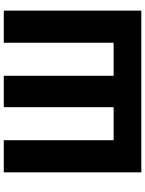

<svg xmlns="http://www.w3.org/2000/svg" viewBox="107 -852 785 1040"><g transform="rotate(-90 500.0 -332.5)"><path d="M86 -705V40H962V-705H788V-110H609V-705H439V-110H260V-705Z"/></g></svg>

Font: コーポレート・ロゴ ver3 Bold
Style: Regular
Weight: 700
Designer: [KANA_main] LOGOTYPE.JP [Source Han Sans] Ryoko NISHIZUKA 西塚涼子 (kana, bopomofo & ideographs); Paul D. Hunt (Latin, Greek
Version: Version 12.001;FEAKit 1.0